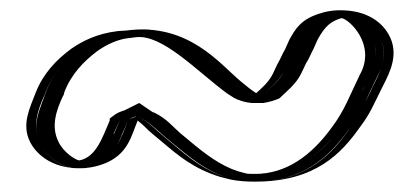

<svg xmlns="http://www.w3.org/2000/svg" viewBox="-20 -468 811 371"><path d="M242 -243C243 -243 244 -243 245 -244C266 -234 281 -219 297 -205L315 -190C347 -164 377 -138 421 -124L439 -120C448 -118 460 -117 473 -117C564 -117 616 -164 655 -219C680 -252 690 -282 709 -320C748 -389 687 -468 612 -443C586 -434 573 -418 560 -395L552 -377C546 -367 543 -358 537 -348L528 -329C520 -312 503 -299 491 -287C488 -286 484 -285 481 -284H470C469 -284 467 -284 466 -285C464 -285 462 -287 460 -288L448 -296C392 -338 331 -424 232 -410L216 -408C186 -404 160 -393 139 -378C109 -356 83 -328 69 -291C59 -260 39 -228 58 -190C75 -156 121 -127 170 -151C195 -163 204 -181 215 -206C215 -207 215 -208 216 -209C219 -216 223 -225 227 -234V-235C232 -239 236 -241 242 -243ZM212 -242V-237C199 -207 191 -179 163 -165C123 -145 86 -168 72 -197C59 -224 68 -253 80 -278C83 -282 83 -286 83 -287C96 -321 120 -346 148 -366C168 -380 191 -390 218 -393L234 -395C311 -406 364 -345 414 -304C423 -297 430 -291 439 -284L452 -275C455 -273 458 -271 465 -269H482C488 -270 494 -272 499 -274C511 -286 530 -300 541 -322L550 -341C558 -354 560 -361 565 -370L573 -388C586 -410 596 -422 617 -429C659 -443 693 -416 703 -386C715 -351 692 -323 682 -297C641 -216 590 -132 473 -132C460 -132 450 -133 442 -135L425 -139C384 -152 357 -174 325 -201L307 -216C294 -227 280 -243 259 -253C254 -256 250 -258 246 -261C243 -260 240 -259 238 -258C225 -255 220 -248 212 -242ZM246 -261C250 -258 254 -256 259 -253C280 -243 294 -227 307 -216L325 -201C357 -174 384 -152 425 -139L442 -135C450 -133 460 -132 473 -132C558 -132 605 -175 643 -228C666 -259 677 -288 696 -327C727 -381 684 -451 617 -429C596 -422 586 -410 573 -388L565 -370C560 -361 558 -354 550 -341L541 -322C530 -300 511 -286 499 -274C494 -272 488 -270 482 -269H470C462 -269 455 -274 452 -275L439 -284C430 -291 423 -297 414 -304C364 -345 311 -406 234 -395L218 -393C191 -390 168 -380 148 -366C120 -346 96 -321 83 -287C83 -286 83 -282 80 -278C68 -253 59 -224 72 -197C86 -168 123 -145 163 -165C183 -175 191 -187 201 -210C201 -210 197 -205 202 -215C205 -221 208 -229 212 -237V-242C222 -249 233 -255 246 -261ZM227 -235V-234C215 -205 204 -168 169 -151C120 -127 75 -156 58 -190C41 -224 54 -258 66 -284C80 -325 108 -355 139 -378C160 -393 186 -404 216 -408L232 -410C318 -422 376 -355 423 -316C432 -309 439 -303 448 -296L460 -288C462 -287 465 -284 470 -284H481C484 -285 486 -285 491 -287C503 -299 519 -312 528 -329L537 -348C544 -359 546 -366 552 -377L560 -395C573 -418 586 -434 612 -443C663 -460 705 -427 717 -391C732 -347 704 -313 696 -291C654 -206 599 -117 473 -117C460 -117 448 -118 439 -120L421 -124C376 -138 347 -162 315 -189L297 -204C280 -218 266 -234 245 -244C238 -240 233 -240 227 -235ZM133 -158C126 -159 103 -173 93 -194C78 -224 89 -255 101 -281C103 -284 104 -287 104 -289C117 -324 142 -350 169 -370C189 -384 210 -392 226 -394L242 -396C293 -403 360 -331 418 -288L432 -279C439 -275 455 -269 470 -269H489C501 -271 511 -274 520 -278C532 -290 552 -305 562 -326L571 -345C578 -356 581 -365 586 -374L594 -392C609 -419 620 -427 640 -433C655 -431 708 -381 675 -323C656 -284 646 -255 622 -223C581 -166 532 -132 473 -132C464 -132 458 -132 455 -133L440 -137C406 -148 377 -170 346 -196L328 -211C315 -222 303 -238 279 -250C277 -251 275 -251 274 -252L249 -269L221 -255C202 -249 201 -245 192 -239V-235C178 -203 166 -164 133 -158ZM246 -235C257 -227 265 -217 275 -209L293 -194C325 -167 354 -142 406 -126L426 -121C441 -118 456 -117 473 -117C590 -117 640 -172 676 -223C695 -248 702 -266 716 -294C727 -317 749 -351 737 -388C726 -420 695 -446 645 -448C626 -449 609 -446 595 -441C562 -430 551 -413 539 -391L531 -373C525 -363 523 -356 516 -344L507 -325C499 -309 486 -298 475 -288C464 -295 456 -302 445 -311C405 -344 344 -425 224 -409L208 -408C167 -403 140 -389 118 -374C88 -352 63 -325 49 -289C38 -260 21 -228 38 -194C51 -168 82 -144 129 -143C153 -142 174 -148 189 -155C228 -174 234 -206 246 -235Z"/></svg>

Font: Blanket
Style: Black
Weight: 900
Foundry: Cannot Into Space Fonts
Version: Version 0.9